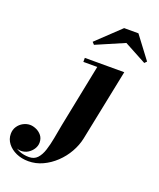

<svg xmlns="http://www.w3.org/2000/svg" viewBox="-387 -821 986 1187"><g transform="rotate(20 105.5 -228.0)"><path d="M-55.5 260Q-100 260 -135.8 244Q-171.5 228 -193 200.2Q-214.5 172.5 -214.5 137.5Q-214.5 110 -200.5 89Q-186.5 68 -164.8 56.5Q-143 45 -120.5 45Q-101 45 -79.5 54.5Q-58 64 -43.2 82.5Q-28.5 101 -28.5 128.5Q-28.5 150 -41 170Q-53.5 190 -74.2 202.8Q-95 215.5 -120 215.5Q-141.5 215.5 -163 203.2Q-184.5 191 -199 173.2Q-213.5 155.5 -213.5 137.5H-187.5Q-187.5 168 -170 189.8Q-152.5 211.5 -123.8 223Q-95 234.5 -60.5 234.5Q-26.5 234.5 -6 212.5Q14.5 190.5 26.5 153.2Q38.5 116 46.8 71Q55 26 63.5 -20L146.5 -433.5H55V-460H314.5L218.5 11.5Q208.5 58.5 183.2 103Q158 147.5 120.5 183Q83 218.5 38.2 239.2Q-6.5 260 -55.5 260ZM80.5 -555 66.5 -570 220.5 -716H314.5L424.5 -570L411 -556L265 -634.5Z"/></g></svg>

Font: Bodoni Moda 9pt ExtraBold
Style: Italic
Weight: 800
Italic angle: -13°
Designer: Owen Earl
Foundry: indestructible type
Version: Version 2.004